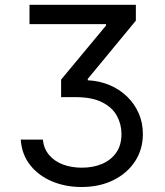

<svg xmlns="http://www.w3.org/2000/svg" viewBox="-20 -565 668 777"><path d="M63.9 0H153.4Q157.3 36.9 178.8 62.3Q200.3 87.7 234.7 100.7Q269.2 113.6 311.1 113.6Q356.5 113.6 392.8 98.4Q429 83.1 450.3 52.7Q471.6 22.4 471.6 -22.7Q471.6 -62.1 453.1 -96.1Q434.7 -130 393.8 -150.9Q353 -171.9 285.5 -171.9H227.3V-242.9L409.1 -461.6V-467.3H99.4V-545.5H529.8V-481.5L335.2 -245.7V-240.1Q382.1 -237.9 422.8 -220.9Q463.4 -203.8 493.8 -174.7Q524.1 -145.6 541.2 -106.9Q558.2 -68.2 558.2 -22.7Q558.2 39.4 526.5 87.9Q494.7 136.4 438.7 164.1Q382.8 191.8 309.7 191.8Q245 191.8 190.7 169Q136.4 146.3 102.3 103.3Q68.2 60.4 63.9 0Z"/></svg>

Font: InterMG
Style: Regular
Weight: 400
Designer: Rasmus Andersson
Foundry: rsms
Version: Version 3.019;December 26, 2023;FontCreator 15.0.0.2955 64-b